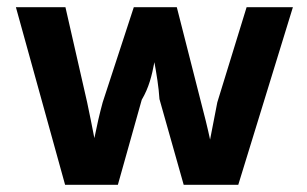

<svg xmlns="http://www.w3.org/2000/svg" viewBox="-20 -511 848 531"><path d="M372 -235C392 -269 400 -302 407 -339C413 -306 419 -270 421 -237L488 0H639L790 -491H662L581 -228C574 -193 568 -161 561 -125C554 -158 545 -194 536 -228L469 -491H350L264 -228C255 -195 248 -164 241 -129C235 -160 228 -195 221 -228L161 -491H24L160 0H306Z"/></svg>

Font: Falling Sky
Style: SeBd
Weight: 600
Designer: Paul D. Hunt
Foundry: Adobe Systems Incorporated
Version: Version 1.02